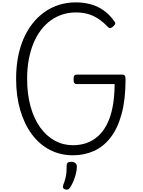

<svg xmlns="http://www.w3.org/2000/svg" viewBox="-20 -1292 1209 1621"><path d="M596 19Q488 19 399.5 -27.5Q311 -74 248 -159.5Q185 -245 150.5 -363.5Q116 -482 116 -627Q116 -724 132 -809Q148 -894 179 -965.5Q210 -1037 254.5 -1093.5Q299 -1150 355.5 -1190Q412 -1230 479 -1251Q546 -1272 621 -1272Q683 -1272 741.5 -1257Q800 -1242 852 -1206.5Q904 -1171 947 -1110Q956 -1098 952 -1089Q948 -1080 936 -1069Q922 -1057 912 -1055Q902 -1053 892 -1063Q854 -1104 813 -1131.5Q772 -1159 725.5 -1173Q679 -1187 621 -1187Q562 -1187 508.5 -1170Q455 -1153 409 -1120Q363 -1087 326 -1038.5Q289 -990 263 -927.5Q237 -865 223 -790Q209 -715 209 -627Q209 -497 238 -393Q267 -289 319.5 -216Q372 -143 442.5 -104.5Q513 -66 596 -66Q657 -66 710.5 -84.5Q764 -103 807.5 -142Q851 -181 882.5 -242Q914 -303 930.5 -387.5Q947 -472 948 -582H629Q614 -582 607.5 -591Q601 -600 601 -622Q601 -645 607.5 -653.5Q614 -662 629 -662H1012Q1027 -662 1033.5 -653.5Q1040 -645 1040 -622Q1040 -451 1006.5 -329Q973 -207 913 -130Q853 -53 772 -17Q691 19 596 19ZM527 306Q515 301 512 292.5Q509 284 514 269Q526 239 532.5 213Q539 187 541 161Q543 135 543 105Q543 88 552.5 81Q562 74 581 74Q604 74 616.5 85Q629 96 629 115Q629 140 621.5 171.5Q614 203 601.5 234Q589 265 573 289Q563 305 553 308Q543 311 527 306Z"/></svg>

Font: Playwrite VN
Style: Regular
Weight: 400
Designer: Veronika Burian, José Scaglione
Foundry: TypeTogether
Version: Version 1.002